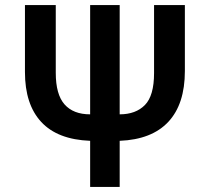

<svg xmlns="http://www.w3.org/2000/svg" viewBox="-20 -734 830 754"><path d="M334 0V-181Q206 -186 142 -255Q78 -324 78 -451V-714H199V-448Q199 -363 233.5 -324Q268 -285 334 -285V-714H450V-285Q513 -285 549 -321.5Q585 -358 585 -447V-714H706V-455Q706 -325 641 -255.5Q576 -186 450 -181V0Z"/></svg>

Font: Noto Sans SemiCondensed SemiBold
Style: Regular
Weight: 600
Width: 4
Designer: Monotype Design Team
Foundry: Monotype Imaging Inc.
Version: Version 2.013; ttfautohint (v1.8.4.7-5d5b)